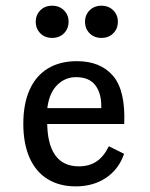

<svg xmlns="http://www.w3.org/2000/svg" viewBox="-20 -641 524 672"><path d="M61.6 -208.1Q61.6 -277.4 83.6 -326.7Q105.7 -375.9 147.7 -401.4Q189.7 -426.9 249.2 -426.9Q331.6 -426.9 375.6 -375.6Q419.6 -324.3 414.8 -206.9H114.3L113.5 -262.6H334.4Q336.1 -311.8 314.6 -341.4Q293 -371 246 -371Q205.8 -371 177.3 -340.4Q148.7 -309.8 144.3 -249.2L146.7 -245.8Q145.2 -230.3 145.2 -214.2Q145.2 -137.5 173.1 -98.1Q200.9 -58.8 256.2 -58.8Q292.1 -58.8 317.7 -75.8Q343.2 -92.8 361 -129.1L414.3 -102.7Q396.1 -49 351.5 -18.9Q306.9 11.3 245 11.3Q187.5 11.3 146.1 -14.5Q104.7 -40.4 83.1 -89.6Q61.6 -138.8 61.6 -208.1ZM277.6 -565Q277.6 -588.8 293.7 -604.9Q309.8 -621 335 -621Q360.3 -621 376.4 -604.9Q392.5 -588.8 392.5 -565Q392.5 -540.5 376.4 -524.4Q360.3 -508.3 335 -508.3Q309.8 -508.3 293.7 -524.4Q277.6 -540.5 277.6 -565ZM105.1 -565Q105.1 -588.8 121.2 -604.9Q137.2 -621 162.5 -621Q187.8 -621 203.9 -604.9Q220 -588.8 220 -565Q220 -540.5 203.9 -524.4Q187.8 -508.3 162.5 -508.3Q137.2 -508.3 121.2 -524.4Q105.1 -540.5 105.1 -565Z"/></svg>

Font: Playfair Micro SmCond SmLight
Style: Regular
Weight: 360
Width: 4
Designer: Claus Eggers Sørensen
Foundry: Claus Eggers Sørensen
Version: Version 2.100;Glyphs 3.2 (3219)